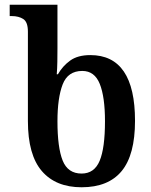

<svg xmlns="http://www.w3.org/2000/svg" viewBox="-20 -780 637 812"><path d="M362 -547Q551 -547 551 -269Q551 -125 494.5 -56.5Q438 12 325 12Q216 12 157 -56.5Q98 -125 98 -268V-646Q98 -687 78.5 -699.5Q59 -712 30 -712H21V-760H223V-576Q223 -549 222.5 -519Q222 -489 220 -466H225Q245 -501 277 -524Q309 -547 362 -547ZM325 -46Q379 -46 401.5 -100Q424 -154 424 -267Q424 -370 402 -425Q380 -480 328 -480Q267 -480 245 -423Q223 -366 223 -267Q223 -156 245 -101Q267 -46 325 -46Z"/></svg>

Font: Noto Serif Georgian SemiCondensed SemiBold
Style: Regular
Weight: 600
Width: 4
Designer: Monotype Design Team, Akaki Razmadze
Foundry: Google LLC
Version: Version 2.003; ttfautohint (v1.8.4.7-5d5b)